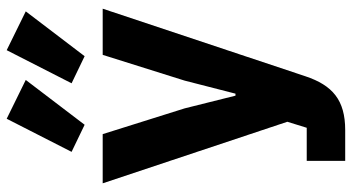

<svg xmlns="http://www.w3.org/2000/svg" viewBox="-259 -593 1052 574"><g transform="rotate(-90 267.0 -306.0)"><path d="M181 -579 315 -755 199 -812 100 -618ZM386 -579 520 -755 404 -812 305 -618ZM390 -525 313 -280 274 -128H268L230 -280L153 -525H6L190 27L172 85H73V200H165C255 200 299 162 326 81L528 -525Z"/></g></svg>

Font: Braiins Sans
Style: Bold
Weight: 700
Designer: Mike Abbink, Paul van der Laan, Pieter van Rosmalen, Jiri Chlebus, Lubos Buracinsky
Foundry: Bold Monday, Sudetype
Version: Version 1.000;hotconv 1.0.109;makeotfexe 2.5.65596